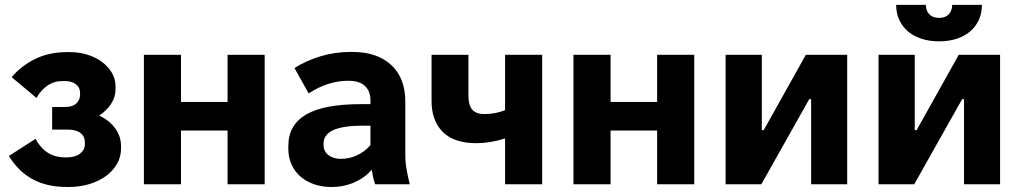

<svg xmlns="http://www.w3.org/2000/svg" viewBox="-20 -740 4099 771"><path d="M246.6 10.8H256.6Q300.8 10.8 339.3 -0.9Q377.8 -12.6 405.8 -33.3Q433.8 -54 449.9 -82Q466 -110 466 -143.6V-152.6Q466 -193.8 441.7 -225.8Q417.4 -257.8 378.4 -276Q408.6 -296 426.3 -323.2Q444 -350.4 444 -382.4V-393Q444 -423 429.1 -448Q414.2 -473 389.2 -491.6Q364.2 -510.2 330.7 -520.5Q297.2 -530.8 259.6 -530.8H250.8Q176.6 -530.8 120.7 -503Q64.8 -475.2 26.8 -430.2L126.6 -346.6Q142.8 -377 169.9 -395.8Q197 -414.6 231.6 -414.6H239Q267.8 -414.6 284.7 -401.8Q301.6 -389 301.6 -366V-360.8Q301.6 -337.8 285.9 -324.1Q270.2 -310.4 242.6 -310.4H189.4V-219.6H252Q285 -219.6 302.9 -206.2Q320.8 -192.8 320.8 -167.6V-160.8Q320.8 -137.8 301.3 -122.9Q281.8 -108 248.2 -108H240Q202.8 -108 173.4 -125.8Q144 -143.6 122.8 -182.4L15.6 -113.8Q54.6 -50.2 112.2 -19.7Q169.8 10.8 246.6 10.8Z M557.8 0H706.8V-215.8H893.8V0H1042.8V-520H893.8V-330.8H706.8V-520H557.8Z M1311.2 11Q1359.8 11 1401.9 -7.2Q1444 -25.4 1473.2 -58.6Q1475.2 -42.2 1478.7 -26.9Q1482.2 -11.6 1486.6 0H1625.6Q1618 -29.6 1612.8 -58.5Q1607.6 -87.4 1607.6 -118.6V-332Q1607.6 -426.4 1551.1 -478.9Q1494.6 -531.4 1395.2 -531.4H1385.6Q1325.8 -531.4 1267.9 -514.2Q1210 -497 1162.6 -466.8L1219.4 -365Q1259.6 -391 1299.1 -403.3Q1338.6 -415.6 1375.2 -415.6H1380Q1424 -415.6 1445.8 -394.4Q1467.6 -373.2 1467.6 -337.4V-321.8H1429.2Q1280 -321.8 1208.9 -279.9Q1137.8 -238 1137.8 -153.6V-142.4Q1137.8 -108 1150.6 -79.5Q1163.4 -51 1186.5 -31Q1209.6 -11 1241.4 0Q1273.2 11 1311.2 11ZM1348.8 -102Q1333.4 -102 1320.3 -106.2Q1307.2 -110.4 1298.1 -117.6Q1289 -124.8 1284.1 -135.2Q1279.2 -145.6 1279.2 -158V-163Q1279.2 -199.4 1318.2 -217.4Q1357.2 -235.4 1438.2 -235.4H1467.6V-157.2Q1444.4 -130.4 1413.2 -116.2Q1382 -102 1348.8 -102Z M2008.2 0H2157.2V-520H2008.2V-297.8Q1989 -289.8 1968.2 -285.9Q1947.4 -282 1925.8 -282Q1891.6 -282 1876.3 -299.8Q1861 -317.6 1861 -355.4V-520H1713V-334.8Q1713 -254.2 1758.6 -209.6Q1804.2 -165 1892.4 -165Q1919.4 -165 1949 -169.8Q1978.6 -174.6 2008.2 -184Z M2282.8 0H2431.8V-215.8H2618.8V0H2767.8V-520H2618.8V-330.8H2431.8V-520H2282.8Z M2893.8 0H3037.2L3229.6 -341.8H3237.2V0H3382V-520H3216L3046.8 -217.4H3039.2V-520H2893.8Z M3507.8 0H3651.2L3843.6 -341.8H3851.2V0H3996V-520H3830L3660.8 -217.4H3653.2V-520H3507.8ZM3578.6 -720.4Q3578.6 -687.3 3590.9 -660.5Q3603.3 -633.7 3625.3 -614.5Q3647.4 -595.2 3679.6 -584.6Q3711.7 -574 3751.2 -574Q3790.7 -574 3822.4 -584.6Q3854.2 -595.2 3876.5 -614.5Q3898.7 -633.7 3910.9 -660.5Q3923 -687.3 3923 -720.4H3803.6Q3803.6 -696.8 3789.9 -682.5Q3776.3 -668.2 3751 -668.2Q3725.8 -668.2 3711.9 -682.4Q3698 -696.7 3698 -720.4Z"/></svg>

Font: Fixel Variable
Style: Regular
Weight: 100
Width: 3
Designer: AlfaBravo + MacPaw
Foundry: Kyrylo Tkachov, Marchela Mozhyna, Serhii Makarenko, Maria Weinstein, Zakhar Kryvoshyya
Version: Version 1.211